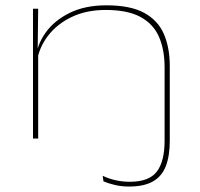

<svg xmlns="http://www.w3.org/2000/svg" viewBox="-20 -508 732 704"><path d="M583.5 -15V-261.5Q583.5 -326 562.8 -373.2Q542 -420.5 494.8 -446Q447.5 -471.5 367.5 -471.5Q297 -471.5 243 -445.8Q189 -420 155.8 -376.5Q122.5 -333 114.5 -278.5L106.5 -293H111Q115.5 -343.5 147 -388Q178.5 -432.5 235 -460.5Q291.5 -488.5 370 -488.5Q458 -488.5 508.8 -460.8Q559.5 -433 581 -383Q602.5 -333 602.5 -266V-15ZM101 0V-476H120L118 -316H120V0ZM453 176Q425.5 176 401.2 170.2Q377 164.5 359.5 157L356.5 136.5Q379 147.5 404.5 153Q430 158.5 456 158.5Q526.5 158.5 555 121.2Q583.5 84 583.5 8V-166H602.5V8Q602.5 64 588 101.2Q573.5 138.5 540.8 157.2Q508 176 453 176Z"/></svg>

Font: Anek Latin Expanded Thin
Style: Regular
Weight: 250
Width: 7
Designer: Yesha Goshar
Foundry: Ek Type
Version: Version 1.003